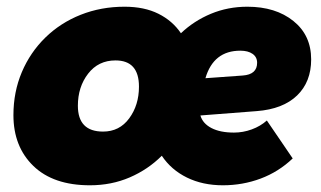

<svg xmlns="http://www.w3.org/2000/svg" viewBox="-20 -541 955 572"><path d="M351 -521Q410 -521 452 -500Q494 -479 519 -442Q558 -479 608.5 -500Q659 -521 717 -521Q801 -521 854 -478.5Q907 -436 907 -364Q907 -297 865 -256.5Q823 -216 745 -210L577 -197Q584 -173 610 -159.5Q636 -146 677 -146Q704 -146 730 -155.5Q756 -165 775 -182L852 -69Q810 -29 756.5 -9Q703 11 644 11Q584 11 537 -12Q490 -35 462 -77Q421 -36 366.5 -12.5Q312 11 248 11Q139 11 79.5 -46.5Q20 -104 20 -198Q20 -267 45 -326Q70 -385 115 -429Q160 -473 220.5 -497Q281 -521 351 -521ZM696 -390Q616 -390 592 -308L703 -316Q746 -319 746 -354Q746 -371 732.5 -380.5Q719 -390 696 -390ZM287 -149Q336 -149 365 -188.5Q394 -228 394 -283Q394 -361 324 -361Q273 -361 242.5 -321.5Q212 -282 212 -226Q212 -149 287 -149Z"/></svg>

Font: Livvic Black
Style: Italic
Weight: 900
Italic angle: -10°
Designer: Jacques Le Bailly, Baron von Fonthausen
Version: Version 1.001; ttfautohint (v1.8.2)